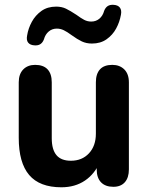

<svg xmlns="http://www.w3.org/2000/svg" viewBox="-20 -768 614 798"><path d="M57.9 -195.1V-425.8Q57.9 -460.3 76.6 -479.4Q95.2 -498.4 126.1 -498.4Q160.2 -498.4 177.7 -479.8Q195.1 -461.1 195.1 -425.8V-193.5Q195.1 -146.4 214.7 -123.1Q234.2 -99.9 274.7 -99.9Q321 -99.9 349.8 -130.8Q378.5 -161.7 378.5 -212.6V-425.8Q378.5 -461.1 395.6 -479.8Q412.6 -498.4 446.7 -498.4Q477.6 -498.4 496.7 -479.4Q515.7 -460.3 515.7 -425.8V-64Q515.7 -29.7 498.9 -10.6Q482 8.4 451.3 8.4Q418 8.4 400 -10.2Q381.9 -28.9 381.9 -64V-134.3L396.5 -98.1Q374.9 -45.7 333.4 -17.7Q292 10.4 235.2 10.4Q144.6 10.4 101.2 -40.7Q57.9 -91.8 57.9 -195.1ZM92.8 -621Q97.4 -650 112.2 -677.2Q127 -704.4 152.2 -722.5Q177.5 -740.5 213.3 -740.5Q236.5 -740.5 254.1 -732Q271.7 -723.5 297.5 -706.5Q316.7 -692.3 330.1 -685.4Q343.5 -678.4 359.3 -678.4Q378.9 -678.4 393.2 -690.4Q407.4 -702.5 412.8 -722.8Q417.9 -736.1 427.3 -742.5Q436.7 -748.9 452.3 -747.9Q470.2 -746.9 478.3 -736.3Q486.4 -725.6 482.6 -706.4Q477.2 -676.2 462.7 -649.4Q448.2 -622.6 423 -604.8Q397.8 -587 362.1 -587Q338.9 -587 320.1 -595.8Q301.3 -604.7 277.9 -621.7Q258.7 -635.9 244.9 -642.5Q231.1 -649.1 216.1 -649.1Q196.6 -649.1 182.4 -637Q168.2 -625 162.6 -604.6Q162 -602.4 159.8 -598.4Q154.5 -588.2 145.7 -583.4Q136.9 -578.5 122.7 -579.5Q105 -580.7 96.9 -591Q88.8 -601.2 92.8 -621Z"/></svg>

Font: SN Pro Thin
Style: Regular
Weight: 200
Designer: Tobias Whetton
Foundry: Supernotes
Version: Version 1.003;Glyphs 3.3 (3324)